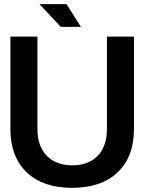

<svg xmlns="http://www.w3.org/2000/svg" viewBox="-20 -890 694 923"><path d="M30 -714H160V-270Q160 -188 204 -142Q248 -96 326 -95Q405 -95 449.5 -141Q494 -187 494 -270V-714H624V-270Q624 -136 545.5 -61.5Q467 13 326 13Q186 13 108 -62Q30 -137 30 -270ZM272 -761 170 -870H300L369 -761Z"/></svg>

Font: Non Bureau Medium
Style: Regular
Weight: 500
Designer: Jona Saucedo
Foundry: Non Foundry
Version: Version 1.000; ttfautohint (v1.8.4)